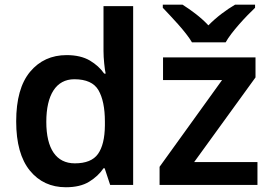

<svg xmlns="http://www.w3.org/2000/svg" viewBox="-20 -786 1147 816"><path d="M939 -606C963.4 -650.4 1027.3 -718.3 1064 -752.9V-766.1H979C942.4 -744.6 900.4 -713.9 865.7 -678.2C832.5 -713.9 791.5 -743.2 755.9 -766.1H671.9V-752.9C707 -715.8 770 -650.9 795.9 -606ZM259.8 9.8C300.3 9.8 333.5 2 358.9 -13.7C384.3 -29.3 404.8 -48.3 419.9 -70.8H424.8L448.2 0H545.9V-759.8H419.9V-569.8C419.9 -553.2 420.9 -535.2 422.9 -516.1C424.8 -496.6 426.8 -482.4 429.2 -473.1H422.9C407.7 -495.1 387.2 -513.7 361.8 -528.8C335.9 -543.9 303.2 -551.8 263.2 -551.8C199.2 -551.8 147.5 -528.3 107.9 -481C68.4 -433.6 48.8 -363.3 48.8 -270C48.8 -177.7 68.4 -108.4 106.9 -61C145.5 -13.7 196.8 9.8 259.8 9.8ZM1074.2 -97.2H805.2L1065.9 -457V-542H672.9V-445.8H923.8L658.2 -77.1V0H1074.2ZM297.9 -91.8C219.2 -91.8 176.8 -153.3 176.8 -268.1C176.8 -382.8 218.3 -449.2 295.9 -449.2C346.2 -449.2 380.4 -433.6 398.4 -402.8C416.5 -371.6 425.8 -327.1 425.8 -269V-252.9C425.3 -198.7 415.5 -158.7 396.5 -131.8C377.4 -105 344.7 -91.8 297.9 -91.8Z"/></svg>

Font: Noto Reveo Sans
Style: Regular
Weight: 600
Designer: Monotype Design Team
Foundry: Monotype Imaging Inc.
Version: Version 2.007